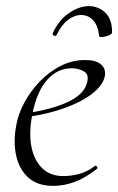

<svg xmlns="http://www.w3.org/2000/svg" viewBox="-20 -595 386 627"><path d="M154 12Q102 12 72 -15.5Q42 -43 32.5 -88Q23 -133 33 -185Q39 -222 59.5 -260Q80 -298 110.5 -329.5Q141 -361 178.5 -380Q216 -399 258 -399Q293 -399 310 -384.5Q327 -370 322 -345Q317 -322 294.5 -300.5Q272 -279 236.5 -261.5Q201 -244 157.5 -231.5Q114 -219 67 -213L69 -226Q147 -237 200.5 -261.5Q254 -286 264 -324Q272 -352 254 -362Q236 -372 215 -372Q179 -372 152 -351Q125 -330 108.5 -295Q92 -260 85 -218Q74 -161 82.5 -116.5Q91 -72 117.5 -46Q144 -20 187 -20Q212 -20 238.5 -27Q265 -34 290 -53Q293 -55 296.5 -51Q300 -47 297 -44Q259 -14 224 -1Q189 12 154 12ZM304 -477Q300 -512 284 -529Q268 -546 245 -546Q223 -546 201.5 -529.5Q180 -513 165 -481Q162 -476 156.5 -478.5Q151 -481 152 -486Q172 -530 205.5 -552.5Q239 -575 270 -575Q301 -575 323.5 -554Q346 -533 346 -490Q346 -485 339.5 -481.5Q333 -478 325 -476Q317 -474 310.5 -474Q304 -474 304 -477Z"/></svg>

Font: Cormorant Light Light
Style: Italic
Weight: 300
Italic angle: -10°
Version: Version 4.000